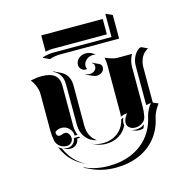

<svg xmlns="http://www.w3.org/2000/svg" viewBox="-104 -773 834 884"><g transform="rotate(-15 313.0 -330.5)"><path d="M65.4 -471.2Q96.2 -477.5 119.6 -477.5Q200.2 -477.5 200.2 -412.1V-220.7Q200.2 -194.3 209 -173.8H195.3Q195.3 -194.3 180.7 -209.1Q166 -223.9 145.5 -223.9Q127.4 -223.9 113.5 -212.2Q113.5 -191.4 128.7 -191.2Q133.8 -191.2 141.5 -194.2Q149.2 -197.3 154.3 -197.3Q165.8 -197.3 172.2 -187.3Q178.7 -177.2 178.7 -166.3Q178.7 -154.1 169.8 -145.5Q160.9 -137 148.4 -137Q129.6 -137 115.2 -148.4Q100.8 -159.9 97.4 -177.5Q92.8 -200.7 92.8 -225.6V-400.4Q92.8 -416.7 85.4 -436.3Q78.1 -455.8 65.4 -471.2ZM107.7 -142.1Q114.7 -136.2 123 -132.3Q130.9 -113.3 142.1 -96.7Q168.9 -56.9 212.9 -34.4Q159.2 -57.1 127.9 -103.3Q115.7 -121.3 107.7 -142.1ZM126.7 -130.9Q137.2 -127.2 148.4 -127.2Q164.3 -127.2 175.9 -137.8Q187.5 -148.4 188.5 -164.1H212.9Q214.8 -160.4 216.6 -157.5H202.6Q201.7 -141.8 190.1 -131.2Q178.5 -120.6 162.6 -120.6Q149.2 -120.6 137.2 -125.7ZM146.5 -557.6 148.4 -560.3Q174.1 -568.4 196.5 -568.4H476.6V-676.8L478.5 -678.7L508.5 -664.8V-552.2H226.6Q202.6 -552.2 176.5 -543.5ZM166 -581.8V-659.2H459V-585.9H198.5Q185.8 -585.9 166 -581.8ZM175 -483.2 177.5 -484.4 207.5 -470.2Q249.8 -450.4 249.8 -397.9V-206.8Q249.8 -181.6 259 -161.7Q268.3 -141.8 285.4 -129.4L288.1 -126.7Q255.6 -134 236.7 -159.1Q217.8 -184.1 217.8 -220.7V-412.1Q217.8 -464.1 175 -483.2ZM196.5 -20 197.3 -22Q248.3 2 312.5 2Q373 2 421.9 -19.2Q470.7 -40.3 502 -79.2Q533.2 -118.2 544.4 -170.9Q546.9 -182.1 554.3 -198.6Q561.8 -215.1 572.8 -227.5Q571.3 -227.8 570.3 -228Q566.7 -228 561.5 -226.3Q556.4 -224.6 549.8 -224.6V-410.2Q549.8 -433.6 559.8 -454.3Q569.8 -475.1 587.9 -486.3L595.7 -488.3L625.7 -474.4Q614.3 -469 605.6 -460Q596.9 -450.9 591.9 -440.2Q586.9 -429.4 584.5 -418.6Q582 -407.7 582 -396.5V-227.5L606.7 -217L598.4 -204.8Q590.3 -193.6 584.4 -179.8Q578.4 -166 576.4 -156.2Q565.4 -103.3 533.7 -64Q502 -24.7 452.8 -3.4Q403.6 17.8 342.5 18.1Q278.1 18.1 226.6 -6.1ZM261.2 -116.9 261.5 -117.2Q284.7 -106.4 312.5 -106.4Q353.8 -106.4 383.2 -128.9Q412.6 -151.4 421.4 -190.2Q428 -194.6 433.6 -196.3Q426.8 -182.4 427 -168.5Q427 -164.3 427.7 -160.4Q414.6 -131.8 387.6 -115.7Q360.6 -99.6 326.2 -99.6Q299.1 -99.6 275.4 -110.6ZM293.9 -483.4Q293.9 -501.5 308 -513.9Q322 -526.4 341.8 -526.4Q366.5 -526.4 385 -508.8L381.1 -509.8Q376.5 -510.5 371.8 -510.5Q353 -510.5 339.6 -498Q326.2 -485.6 326.2 -468.8Q326.2 -463.1 329.3 -456.8L330.8 -455.1Q327.4 -454.3 323.7 -454.3Q311.8 -454.3 302.9 -463Q293.9 -471.7 293.9 -483.4ZM316.7 -432.1 317.1 -434.1Q326.4 -429.7 336.7 -429.7Q350.3 -429.7 359.7 -438Q369.1 -446.3 369.1 -458Q369.1 -470.7 358.4 -475.3L359.4 -477.1L389.4 -463.1Q395 -460.7 398.3 -455.6Q401.6 -450.4 401.6 -444.3Q401.6 -431.6 391.4 -422.7Q381.1 -413.8 366.7 -413.8Q356.2 -413.8 346.7 -418.2ZM420.9 -484.4Q430.9 -479.7 448.7 -474.2Q466.6 -468.8 474.6 -468.8H547.6Q532.2 -442.1 532.2 -410.2V-225.6Q532.2 -198.7 527.1 -174.1Q523.4 -157.2 508.3 -147.2Q493.2 -137.2 473.9 -137.2Q458.5 -137.2 447.6 -146.4Q436.8 -155.5 436.8 -168.5Q436.8 -179.7 441.4 -189.6Q446 -199.5 454.8 -210.7Q439.2 -210.7 423.3 -202.4Q424.8 -209.5 424.8 -220.7V-442.4Q424.8 -458 424.2 -464.8Q423.6 -471.7 420.9 -484.4ZM451.7 -132.3Q462.2 -127.4 473.9 -127.4Q499 -127.4 517.3 -141.6Q513.9 -132.6 509.5 -123.8Q499.3 -120.8 488 -120.8Q476.3 -120.8 465.8 -125.7Z"/></g></svg>

Font: AgreloyS1
Style: Medium
Weight: 400
Designer: gluk
Foundry: gluk
Version: Version 0.27